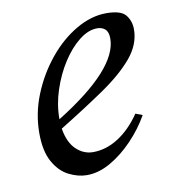

<svg xmlns="http://www.w3.org/2000/svg" viewBox="-61 -509 519 578"><g transform="rotate(-10 198.5 -220.0)"><path d="M160 15Q133 15 105 1Q77 -13 58.5 -46Q40 -79 40 -134Q40 -194 63 -251Q86 -308 124 -354.5Q162 -401 208.5 -428Q255 -455 301 -455Q346 -455 360.5 -436.5Q375 -418 375 -393Q375 -347 341 -306.5Q307 -266 247 -225Q187 -184 109 -136Q116 -93 138.5 -71.5Q161 -50 190 -50Q230 -50 267.5 -74Q305 -98 335 -142L356 -134Q334 -95 301.5 -61Q269 -27 232.5 -6Q196 15 160 15ZM107 -166Q107 -164 107 -165Q300 -285 300 -378Q300 -398 290.5 -406.5Q281 -415 266 -415Q239 -415 211 -393Q183 -371 159.5 -334.5Q136 -298 121.5 -254Q107 -210 107 -166Z"/></g></svg>

Font: Bona Nova
Style: Italic
Weight: 400
Italic angle: -4°
Designer: Mateusz Machalski
Foundry: Capitalics
Version: Version 4.001; ttfautohint (v1.8.3)